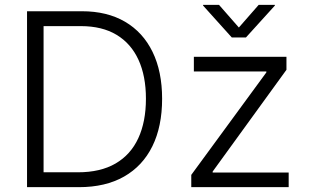

<svg xmlns="http://www.w3.org/2000/svg" viewBox="-20 -774 1276 794"><path d="M306.2 0H129.4V-61.5H302.2Q395.5 -61.5 458 -97.9Q520.5 -134.3 552 -202.6Q583.5 -271 583.5 -365.7Q583.5 -459.5 552.7 -526.6Q522 -593.8 462.2 -629.9Q402.3 -666 314.5 -666H127V-727.5H318.8Q422.9 -727.5 497.1 -684.1Q571.3 -640.6 610.8 -559.6Q650.4 -478.5 650.4 -365.7Q650.4 -251 610.1 -169.2Q569.8 -87.4 492.9 -43.7Q416 0 306.2 0ZM160.2 -727.5V0H91.8V-727.5ZM771 0V-50.8L1081.5 -474.6V-478.5H781.7V-539.1H1164.6V-485.4L859.4 -64.5V-60.5H1173.8V0ZM885.7 -753.9 967.8 -660.2 1049.8 -753.9H1116.7V-751L997.1 -619.1H938.5L819.8 -751V-753.9Z"/></svg>

Font: Inter 18pt Light
Style: Regular
Weight: 300
Designer: Rasmus Andersson
Foundry: rsms
Version: Version 4.001;git-66647c0bb